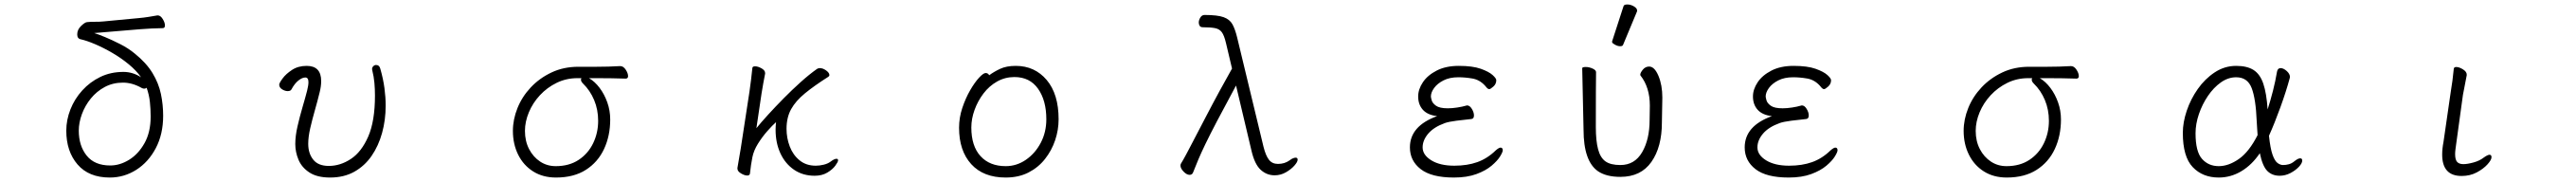

<svg xmlns="http://www.w3.org/2000/svg" viewBox="-20 -779 11540 815"><path d="M687 -710Q699 -710 709 -694Q719 -678 719 -665Q719 -653 709 -653Q690 -653 660.5 -651.5Q631 -650 606 -648L402 -631Q419 -626 450.5 -613Q482 -600 518.5 -581.5Q555 -563 584 -539Q636 -497 663.5 -451.5Q691 -406 701 -358Q711 -310 711 -261Q711 -178 678 -115.5Q645 -53 590.5 -18.5Q536 16 472 16Q378 16 327.5 -42.5Q277 -101 277 -194Q277 -242 295.5 -289Q314 -336 348.5 -374Q383 -412 429.5 -434.5Q476 -457 533 -457Q575 -457 612 -433Q591 -463 557 -491Q523 -519 483.5 -542Q444 -565 406.5 -581Q369 -597 342 -603Q326 -606 326 -625Q326 -646 343 -662.5Q360 -679 370 -680Q391 -682 406 -681.5Q421 -681 443 -683L602 -698Q625 -700 646.5 -703.5Q668 -707 685 -710ZM637 -386Q633 -382 626 -382Q621 -382 615 -385Q573 -409 531 -409Q486 -409 449.5 -389.5Q413 -370 387 -338Q361 -306 347 -268Q333 -230 333 -194Q333 -126 368.5 -82Q404 -38 474 -38Q517 -38 558.5 -63.5Q600 -89 627.5 -138Q655 -187 655 -257Q655 -291 651.5 -323Q648 -355 637 -386Z M1459 16Q1401 16 1366.5 -6.5Q1332 -29 1317.5 -63.5Q1303 -98 1303 -134Q1303 -170 1313 -213.5Q1323 -257 1335.5 -299.5Q1348 -342 1356 -373Q1362 -397 1362 -411Q1362 -432 1348 -432Q1334 -432 1317 -418.5Q1300 -405 1286 -379Q1282 -371 1269 -371Q1257 -371 1244 -379Q1231 -387 1231 -400Q1231 -407 1246 -427.5Q1261 -448 1288.5 -466Q1316 -484 1354 -484Q1419 -484 1419 -416Q1419 -392 1412 -365Q1403 -328 1391 -286Q1379 -244 1370 -205Q1361 -166 1361 -135Q1361 -92 1383.5 -64Q1406 -36 1453 -36Q1505 -36 1552.5 -67.5Q1600 -99 1630 -168Q1660 -237 1660 -351Q1660 -380 1657.5 -408Q1655 -436 1648 -464Q1648 -466 1647.5 -467Q1647 -468 1647 -469Q1647 -477 1652.5 -482.5Q1658 -488 1665 -488Q1680 -488 1684 -471Q1697 -426 1702.5 -384.5Q1708 -343 1708 -306Q1708 -242 1692 -184Q1676 -126 1645 -81Q1614 -36 1567.5 -10Q1521 16 1459 16Z M2759 -483Q2773 -483 2783.5 -467Q2794 -451 2794 -438Q2794 -427 2783 -427Q2750 -428 2721 -428.5Q2692 -429 2657 -429H2619Q2645 -414 2666.5 -385.5Q2688 -357 2701 -320.5Q2714 -284 2714 -244Q2714 -171 2686.5 -112Q2659 -53 2605 -18.5Q2551 16 2471 16Q2412 16 2368.5 -11.5Q2325 -39 2301.5 -86.5Q2278 -134 2278 -193Q2278 -244 2298.5 -295Q2319 -346 2358 -387.5Q2397 -429 2451 -454.5Q2505 -480 2571 -480H2653Q2707 -480 2758 -483ZM2567 -429Q2517 -429 2474 -408Q2431 -387 2399 -352.5Q2367 -318 2349.5 -276Q2332 -234 2332 -193Q2332 -147 2350.5 -111.5Q2369 -76 2400 -55.5Q2431 -35 2470 -35Q2530 -35 2572.5 -63Q2615 -91 2637.5 -137.5Q2660 -184 2660 -238Q2660 -288 2642 -331Q2624 -374 2592 -405Q2583 -414 2583 -422Q2583 -425 2585 -429Z M3284 -27 3299 -115 3338 -369Q3341 -389 3345 -421.5Q3349 -454 3351 -475Q3352 -482 3363 -482Q3376 -482 3392 -473Q3408 -464 3408 -452V-449Q3405 -435 3400 -407Q3395 -379 3392 -360L3369 -205Q3390 -231 3422 -266Q3454 -301 3491.5 -339Q3529 -377 3567.5 -411.5Q3606 -446 3640 -470Q3643 -472 3646 -473Q3649 -474 3653 -474Q3667 -474 3681.5 -463.5Q3696 -453 3696 -443Q3696 -438 3691 -435Q3628 -395 3586.5 -361Q3545 -327 3524.5 -290Q3504 -253 3504 -202Q3504 -161 3518.5 -123Q3533 -85 3562.5 -61Q3592 -37 3635 -37Q3652 -37 3670.5 -41.5Q3689 -46 3701 -55Q3718 -68 3728 -68Q3735 -68 3735 -61Q3735 -54 3722.5 -37Q3710 -20 3686.5 -6Q3663 8 3630 8Q3577 8 3537.5 -19Q3498 -46 3476.5 -92.5Q3455 -139 3455 -198Q3455 -206 3455.5 -215Q3456 -224 3457 -232Q3441 -218 3418 -192Q3395 -166 3376 -135.5Q3357 -105 3351 -75Q3348 -61 3345 -40.5Q3342 -20 3340 -1Q3338 7 3328 7Q3316 7 3300 -2.5Q3284 -12 3284 -24Z M4412 -442Q4432 -457 4460.5 -470.5Q4489 -484 4531 -484Q4616 -484 4669.5 -421Q4723 -358 4723 -245Q4723 -197 4707.5 -151Q4692 -105 4662 -67Q4632 -29 4588 -6.5Q4544 16 4486 16Q4386 16 4331.5 -44Q4277 -104 4277 -207Q4277 -252 4291.5 -295.5Q4306 -339 4326.5 -374.5Q4347 -410 4366.5 -431Q4386 -452 4396 -452Q4407 -452 4412 -442ZM4486 -35Q4535 -35 4576.5 -63.5Q4618 -92 4643 -139.5Q4668 -187 4668 -245Q4668 -329 4631 -381.5Q4594 -434 4525 -434Q4483 -434 4447.5 -414Q4412 -394 4386.5 -360.5Q4361 -327 4346.5 -287Q4332 -247 4332 -208Q4332 -125 4373 -80Q4414 -35 4486 -35Z M5518 -396Q5466 -300 5433 -237Q5400 -174 5380.5 -133.5Q5361 -93 5349 -64.5Q5337 -36 5326 -8Q5322 4 5310 4Q5297 4 5283 -10.5Q5269 -25 5269 -38Q5269 -42 5271 -46Q5282 -64 5293.5 -85.5Q5305 -107 5318 -132Q5350 -193 5382 -254.5Q5414 -316 5444.5 -372Q5475 -428 5500 -472L5473 -586Q5465 -620 5454.5 -634.5Q5444 -649 5424 -653Q5404 -657 5369 -657Q5359 -657 5355 -663.5Q5351 -670 5351 -678Q5351 -689 5358 -700.5Q5365 -712 5377 -712Q5435 -712 5462.5 -702Q5490 -692 5502 -670Q5514 -648 5523 -611L5641 -122Q5651 -82 5665.5 -63.5Q5680 -45 5706 -45Q5736 -45 5758 -61Q5767 -68 5774 -70.5Q5781 -73 5785 -73Q5794 -73 5794 -64Q5794 -54 5779.5 -37.5Q5765 -21 5741.5 -7.5Q5718 6 5691 6Q5655 6 5628 -19Q5601 -44 5587 -105Z M6419 -259Q6376 -264 6355 -287.5Q6334 -311 6334 -347Q6334 -379 6355 -410.5Q6376 -442 6417 -463Q6458 -484 6516 -484Q6578 -484 6614.5 -471Q6651 -458 6667.5 -443Q6684 -428 6684 -420Q6684 -403 6671 -391.5Q6658 -380 6653 -380Q6647 -380 6642.5 -385Q6638 -390 6633 -396Q6609 -422 6576.5 -427.5Q6544 -433 6514 -433Q6475 -433 6447.5 -419Q6420 -405 6405.5 -385Q6391 -365 6391 -347Q6391 -343 6394.5 -330Q6398 -317 6414 -305.5Q6430 -294 6467 -294Q6486 -294 6509 -297.5Q6532 -301 6549 -306Q6550 -306 6551 -306.5Q6552 -307 6553 -307Q6565 -307 6574.5 -291.5Q6584 -276 6584 -262Q6584 -247 6572 -246Q6541 -243 6506 -238.5Q6471 -234 6454 -228Q6404 -210 6379 -180.5Q6354 -151 6354 -119Q6354 -85 6393 -61Q6432 -37 6496 -37Q6554 -37 6599 -53Q6644 -69 6682 -106Q6696 -118 6703 -118Q6713 -118 6713 -106Q6713 -98 6701 -78.5Q6689 -59 6663 -37Q6637 -15 6595 0.5Q6553 16 6494 16Q6394 16 6345.5 -21.5Q6297 -59 6297 -119Q6297 -215 6419 -259Z M7203 -594Q7254 -750 7254 -751Q7256 -759 7271 -759Q7286 -759 7300.5 -750.5Q7315 -742 7315 -732Q7315 -730 7315 -729L7252 -578Q7250 -572 7239 -572Q7228 -572 7215.5 -579Q7203 -586 7203 -590Q7203 -592 7203 -594ZM7426 -230Q7426 -121 7379 -54Q7332 13 7240 13Q7177 13 7140 -12Q7075 -57 7075 -198Q7071 -394 7069 -474Q7070 -479 7085 -479Q7100 -479 7115.5 -472Q7131 -465 7131 -456Q7130 -401 7130 -210Q7130 -149 7140 -111Q7150 -73 7173 -56.5Q7196 -40 7240 -40Q7304 -40 7337.5 -97.5Q7371 -155 7371 -242L7372 -306Q7372 -388 7330 -441L7329 -444Q7329 -453 7340.5 -467Q7352 -481 7369 -481Q7393 -481 7410.5 -439.5Q7428 -398 7428 -342Q7428 -339 7426 -230Z M7919 -259Q7876 -264 7855 -287.5Q7834 -311 7834 -347Q7834 -379 7855 -410.5Q7876 -442 7917 -463Q7958 -484 8016 -484Q8078 -484 8114.5 -471Q8151 -458 8167.5 -443Q8184 -428 8184 -420Q8184 -403 8171 -391.5Q8158 -380 8153 -380Q8147 -380 8142.5 -385Q8138 -390 8133 -396Q8109 -422 8076.5 -427.5Q8044 -433 8014 -433Q7975 -433 7947.5 -419Q7920 -405 7905.5 -385Q7891 -365 7891 -347Q7891 -343 7894.5 -330Q7898 -317 7914 -305.5Q7930 -294 7967 -294Q7986 -294 8009 -297.5Q8032 -301 8049 -306Q8050 -306 8051 -306.5Q8052 -307 8053 -307Q8065 -307 8074.5 -291.5Q8084 -276 8084 -262Q8084 -247 8072 -246Q8041 -243 8006 -238.5Q7971 -234 7954 -228Q7904 -210 7879 -180.5Q7854 -151 7854 -119Q7854 -85 7893 -61Q7932 -37 7996 -37Q8054 -37 8099 -53Q8144 -69 8182 -106Q8196 -118 8203 -118Q8213 -118 8213 -106Q8213 -98 8201 -78.5Q8189 -59 8163 -37Q8137 -15 8095 0.5Q8053 16 7994 16Q7894 16 7845.5 -21.5Q7797 -59 7797 -119Q7797 -215 7919 -259Z M9259 -483Q9273 -483 9283.5 -467Q9294 -451 9294 -438Q9294 -427 9283 -427Q9250 -428 9221 -428.5Q9192 -429 9157 -429H9119Q9145 -414 9166.5 -385.5Q9188 -357 9201 -320.5Q9214 -284 9214 -244Q9214 -171 9186.5 -112Q9159 -53 9105 -18.5Q9051 16 8971 16Q8912 16 8868.5 -11.5Q8825 -39 8801.5 -86.5Q8778 -134 8778 -193Q8778 -244 8798.5 -295Q8819 -346 8858 -387.5Q8897 -429 8951 -454.5Q9005 -480 9071 -480H9153Q9207 -480 9258 -483ZM9067 -429Q9017 -429 8974 -408Q8931 -387 8899 -352.5Q8867 -318 8849.5 -276Q8832 -234 8832 -193Q8832 -147 8850.5 -111.5Q8869 -76 8900 -55.5Q8931 -35 8970 -35Q9030 -35 9072.5 -63Q9115 -91 9137.5 -137.5Q9160 -184 9160 -238Q9160 -288 9142 -331Q9124 -374 9092 -405Q9083 -414 9083 -422Q9083 -425 9085 -429Z M10105 -93Q10070 -41 10022.5 -12.5Q9975 16 9921 16Q9849 16 9804.5 -30.5Q9760 -77 9760 -184Q9760 -231 9777.5 -283Q9795 -335 9827 -380.5Q9859 -426 9903 -455Q9947 -484 9999 -484Q10048 -484 10077 -465.5Q10106 -447 10120.5 -404.5Q10135 -362 10140 -289Q10153 -330 10164 -373Q10175 -416 10182 -458Q10185 -474 10198 -474Q10211 -474 10225.5 -461Q10240 -448 10240 -434Q10240 -433 10239.5 -432Q10239 -431 10239 -429Q10223 -370 10197.5 -299.5Q10172 -229 10146 -171Q10152 -114 10162 -86Q10172 -58 10184.5 -49Q10197 -40 10209 -40Q10222 -40 10235 -43.5Q10248 -47 10260 -57Q10276 -70 10286 -70Q10295 -70 10295 -60Q10295 -48 10280 -32Q10265 -16 10242 -4Q10219 8 10194 8Q10160 8 10138.5 -13.5Q10117 -35 10105 -93ZM10095 -174Q10094 -188 10093 -204Q10092 -220 10091 -237Q10087 -336 10068.5 -384.5Q10050 -433 9999 -433Q9963 -433 9930.5 -410Q9898 -387 9872.5 -349.5Q9847 -312 9832 -268Q9817 -224 9817 -182Q9817 -100 9846 -67.5Q9875 -35 9921 -35Q9965 -35 10011 -67Q10057 -99 10095 -174Z M10960 -365Q10964 -388 10968 -418Q10972 -448 10974 -471Q10975 -479 10985 -479Q10998 -479 11015 -468.5Q11032 -458 11032 -445V-442L11015 -354L10985 -136Q10983 -122 10981.5 -110Q10980 -98 10980 -89Q10980 -64 10989 -54Q10998 -44 11017 -44Q11035 -44 11062.5 -51.5Q11090 -59 11109 -74Q11126 -86 11134 -86Q11143 -86 11143 -75Q11143 -63 11125 -43Q11107 -23 11077 -7Q11047 9 11009 9Q10922 9 10922 -87Q10922 -113 10928 -144Z"/></svg>

Font: Moon Stars Kai T HW Light
Style: Regular
Weight: 300
Designer: GuiWonder
Version: Version 1.101